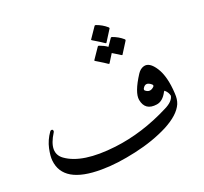

<svg xmlns="http://www.w3.org/2000/svg" viewBox="-142 -1014 1267 1190"><g transform="rotate(-20 491.5 -419.0)"><path d="M796 -504Q836 -516 875 -455Q914 -394 920 -281Q923 -241 911 -212Q884 -150 787 -99Q738 -74 682.5 -54.5Q627 -35 564 -21Q501 -7 443.5 0.5Q386 8 333 8Q80 10 64 -149Q61 -179 71 -227Q82 -278 114 -323Q118 -329 125 -329Q132 -329 134 -322Q136 -315 132 -310Q60 -196 132 -144Q236 -69 461 -96Q553 -107 645.5 -136Q738 -165 830 -212Q885 -239 892 -275Q887 -300 866 -317Q864 -319 860 -312Q833 -260 792 -254Q712 -242 698 -318Q689 -369 755 -471Q772 -497 796 -504ZM807 -363Q817 -372 806 -381Q770 -411 750 -375Q746 -366 751 -361Q779 -337 807 -363ZM665 -740Q667 -743 673 -742Q693 -735 710.5 -725Q728 -715 744 -701Q748 -697 745 -692L697 -616Q695 -613 688 -618Q685 -620 672.5 -628Q660 -636 638 -649L603 -593Q600 -589 593 -595Q589 -598 572 -609Q555 -620 523 -639Q519 -642 522 -645L571 -717Q573 -720 579 -719Q593 -714 606.5 -707.5Q620 -701 632 -692ZM596 -844Q598 -847 604 -846Q624 -839 641.5 -829Q659 -819 675 -805Q680 -800 677 -796L629 -720Q626 -716 619 -722Q615 -725 598 -736Q581 -747 549 -766Q544 -769 547 -772Z"/></g></svg>

Font: Amiri
Style: Regular
Weight: 400
Designer: Khaled Hosny
Version: Version 0.114